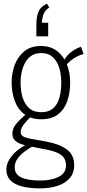

<svg xmlns="http://www.w3.org/2000/svg" viewBox="-20 -840 480 1056"><path d="M202 196Q142 196 100 185Q58 174 36.5 151Q15 128 15 94Q15 63 32 36Q49 9 74.5 -12Q100 -33 126 -45L159 -35Q143 -26 119.5 -9.5Q96 7 78.5 29.5Q61 52 61 81Q61 119 97.5 136Q134 153 202 153Q261 153 302 133Q343 113 343 69Q343 48 333.5 31Q324 14 297 1Q270 -12 216 -21L132 -38Q87 -47 67.5 -62.5Q48 -78 48 -105Q48 -134 70 -160Q92 -186 127 -215L151 -200Q130 -179 112 -157Q94 -135 94 -115Q94 -99 105.5 -91Q117 -83 142 -78L236 -61Q307 -48 347.5 -18Q388 12 388 68Q388 113 362 141.5Q336 170 294 183Q252 196 202 196ZM207 -184Q151 -184 114.5 -211.5Q78 -239 61 -285.5Q44 -332 44 -388Q44 -436 60.5 -481.5Q77 -527 112.5 -557Q148 -587 205 -587Q259 -587 295 -558.5Q331 -530 348.5 -484Q366 -438 366 -387Q366 -330 350 -284Q334 -238 299 -211Q264 -184 207 -184ZM207 -223Q244 -223 266 -239.5Q288 -256 299 -281.5Q310 -307 313.5 -335.5Q317 -364 317 -388Q317 -411 312.5 -438.5Q308 -466 296 -491Q284 -516 262.5 -532Q241 -548 206 -548Q171 -548 149 -531Q127 -514 114.5 -488Q102 -462 97.5 -435Q93 -408 93 -388Q93 -365 97 -336.5Q101 -308 113 -282Q125 -256 147.5 -239.5Q170 -223 207 -223ZM343 -480 331 -505Q342 -529 366 -549.5Q390 -570 425 -583L440 -543Q422 -539 403 -529Q384 -519 368.5 -506.5Q353 -494 343 -480ZM238 -820 251 -799Q225 -782 217.5 -756.5Q210 -731 210 -715H245V-640H180V-702Q180 -749 192 -776.5Q204 -804 238 -820Z"/></svg>

Font: Oswald ExtraLight
Style: Regular
Weight: 250
Designer: Vernon Adams
Foundry: Vernon Adams
Version: Version 4.103;gftools[0.9.33.dev8+g029e19f]